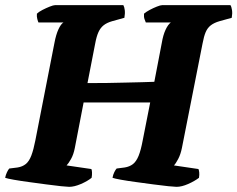

<svg xmlns="http://www.w3.org/2000/svg" viewBox="-31 -724 920 744"><path d="M237 0Q230 0 205.5 -2.5Q181 -5 148 -9.5Q115 -14 81.5 -18.5Q48 -23 22.5 -27.5Q-3 -32 -11 -35Q-9 -46 -4 -56.5Q1 -67 5 -71L37 -75Q56 -78 69 -88.5Q82 -99 90.5 -121.5Q99 -144 106 -180L180 -558Q186 -590 195.5 -610.5Q205 -631 215 -637H118Q116 -641 113.5 -650.5Q111 -660 112 -671Q119 -678 133.5 -685.5Q148 -693 162 -698.5Q176 -704 182 -704H447Q451 -697 452.5 -684.5Q454 -672 451 -655L404 -642Q383 -636 370.5 -626Q358 -616 350.5 -599.5Q343 -583 338 -556L308 -402Q347 -402 385 -402.5Q423 -403 457 -404Q491 -405 519.5 -405.5Q548 -406 567 -407L596 -558Q601 -588 610.5 -608.5Q620 -629 631 -637H534Q532 -642 529 -650Q526 -658 527 -671Q535 -678 549 -685.5Q563 -693 577 -698.5Q591 -704 597 -704H862Q866 -698 868 -685Q870 -672 867 -655L820 -642Q799 -636 786 -626Q773 -616 766 -599.5Q759 -583 754 -556L674 -151Q669 -126 659.5 -108Q650 -90 643 -83L738 -69Q740 -65 741 -56Q742 -47 740 -35Q723 -22 698 -11Q673 0 653 0Q646 0 621 -2.5Q596 -5 563 -9.5Q530 -14 496.5 -18.5Q463 -23 438 -27.5Q413 -32 405 -35Q407 -47 412 -57Q417 -67 421 -71L452 -75Q471 -78 484 -88Q497 -98 506 -120Q515 -142 522 -180L551 -327H293L259 -151Q254 -125 244 -107.5Q234 -90 227 -83L323 -69Q325 -66 325.5 -56Q326 -46 324 -35Q308 -22 282.5 -11Q257 0 237 0Z"/></svg>

Font: Texturina 12pt Black
Style: Italic
Weight: 900
Italic angle: -11°
Designer: Guillermo Torres Carreño
Foundry: Omnibus-Type
Version: Version 1.002